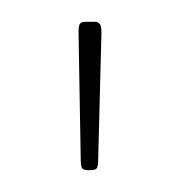

<svg xmlns="http://www.w3.org/2000/svg" viewBox="-20 -474 165 176"><path d="M70 -328Q70 -321 68.5 -319.5Q67 -318 63 -318H61Q57 -318 55.5 -319.5Q54 -321 54 -328L52 -444Q52 -451 53.5 -452.5Q55 -454 58 -454H68Q69 -454 71 -452.5Q73 -451 73 -444Z"/></svg>

Font: Chathura Light
Style: Regular
Weight: 300
Designer: Appaji Ambarisha Darbha
Foundry: Aditya Fonts
Version: Version 1.001 2016